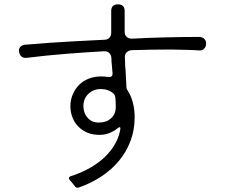

<svg xmlns="http://www.w3.org/2000/svg" viewBox="-20 -822 1040 884"><path d="M323 33Q320 30 314 22Q311 18 308 14.5Q305 11 302 8Q291 -5 306 -11Q345 -23 381.5 -42Q418 -61 448.5 -86.5Q479 -112 501.5 -145.5Q524 -179 533 -221Q539 -247 518 -229Q513 -225 507 -221Q501 -217 494 -214Q469 -201 438 -201Q380 -201 343 -237Q306 -273 304 -331Q304 -362 315 -387.5Q326 -413 344.5 -431.5Q363 -450 389 -460Q415 -470 445 -470Q453 -470 460 -469.5Q467 -469 474 -468Q501 -463 498 -488L495 -522Q494 -530 493.5 -538Q493 -546 493 -554Q492 -569 483 -578Q474 -587 459 -586Q370 -581 282 -574Q194 -567 106 -556Q75 -551 68 -582Q65 -596 72.5 -605Q80 -614 94 -616Q151 -621 208.5 -625Q266 -629 324 -632Q358 -634 392 -635.5Q426 -637 461 -639Q475 -639 483.5 -648Q492 -657 492 -671V-771Q492 -802 523 -802Q554 -802 554 -771V-676Q554 -661 563 -652.5Q572 -644 587 -644Q665 -648 743 -650Q821 -652 899 -652Q913 -651 921.5 -642Q930 -633 929 -619Q928 -605 918.5 -596.5Q909 -588 895 -590Q867 -592 834.5 -592.5Q802 -593 764 -594Q678 -594 586 -591Q572 -590 563 -581Q554 -572 555 -558Q556 -544 556 -530Q556 -516 558 -501L562 -423Q562 -413 568 -405Q585 -378 592.5 -346.5Q600 -315 600 -283Q600 -223 580.5 -172Q561 -121 526.5 -80Q492 -39 445 -8.5Q398 22 344 41Q330 46 323 33ZM438 -258Q470 -258 491.5 -277.5Q513 -297 513 -329Q513 -340 512.5 -351.5Q512 -363 511 -374Q509 -385 503 -391Q479 -412 445 -412Q410 -412 387 -390Q364 -368 364 -333Q365 -299 385 -278Q405 -256 438 -258Z"/></svg>

Font: Higure Gothic
Style: Regular
Weight: 400
Designer: Yoshimichi Ohira
Foundry: Positype
Version: Version 1.000